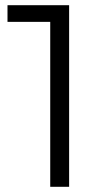

<svg xmlns="http://www.w3.org/2000/svg" viewBox="-20 -720 401 740"><path d="M173.6 0V-669.7L205.8 -635.7H8.9V-700H246.4V0Z"/></svg>

Font: Montserrat Thin
Style: Regular
Weight: 100
Designer: Julieta Ulanovsky
Foundry: Julieta Ulanovsky
Version: Version 9.000